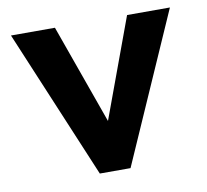

<svg xmlns="http://www.w3.org/2000/svg" viewBox="-65 -600 724 671"><g transform="rotate(-10 297.5 -264.5)"><path d="M237 0 15 -529H171L297 -176L427 -529H579L346 0Z"/></g></svg>

Font: Mach SemiBold
Style: Regular
Weight: 600
Version: Version 1.002